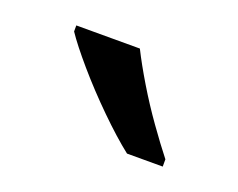

<svg xmlns="http://www.w3.org/2000/svg" viewBox="-45 -835 370 298"><g transform="rotate(20 140.5 -686.0)"><path d="M145 -766Q156 -744 172.5 -716.5Q189 -689 207.5 -663Q226 -637 241 -618V-606H182Q159 -624 130 -652.5Q101 -681 76.5 -709.5Q52 -738 40 -756V-766Z"/></g></svg>

Font: Noto Kufi Arabic
Style: Regular
Weight: 400
Designer: Monotype Design Team, David Williams, Khaled Hosny
Foundry: Google LLC
Version: Version 2.109; ttfautohint (v1.8.4.7-5d5b)